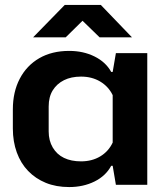

<svg xmlns="http://www.w3.org/2000/svg" viewBox="-20 -748 665 777"><path d="M260 9Q207 9 165.5 -8Q124 -25 94 -56Q64 -87 48 -131Q32 -175 32 -228V-305Q32 -376 60 -429.5Q88 -483 139 -512.5Q190 -542 260 -542Q317 -542 362.5 -519.5Q408 -497 430 -457H436L449 -533H576V0H449L436 -77H430Q408 -36 362.5 -13.5Q317 9 260 9ZM308 -95Q352 -95 385.5 -115Q419 -135 436 -171V-363Q419 -398 385.5 -418Q352 -438 308 -438Q268 -438 239 -423.5Q210 -409 193.5 -382.5Q177 -356 177 -317V-216Q177 -179 193.5 -151Q210 -123 239 -109Q268 -95 308 -95ZM114 -597 242 -728H388L514 -597H383L314 -664L246 -597Z"/></svg>

Font: Hubot Sans SemiBold
Style: Regular
Weight: 600
Designer: Deni Anggara
Foundry: GitHub, Inc., Subsidiary of Microsoft Corporation
Version: Version 2.000